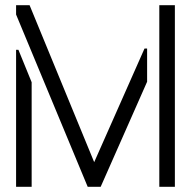

<svg xmlns="http://www.w3.org/2000/svg" viewBox="-20 -720 736 740"><path d="M318 0 42 -664V-700H94L343 -95L537 -533H547V-405L368 0ZM42 0V-528H51L102 -403V0ZM594 0V-700H654V0Z"/></svg>

Font: Stick No Bills ExtraLight Light
Style: Regular
Weight: 300
Version: Version 2.000